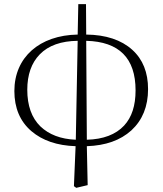

<svg xmlns="http://www.w3.org/2000/svg" viewBox="-20 -688 782 922"><path d="M401 201 397 14C487 11 558 -14 611 -62C664 -111 691 -177 691 -260C691 -340 666 -403 615 -449C563 -496 489 -521 394 -522L393 -668H356L353 -522C170 -519 49 -413 49 -251C49 -170 76 -105 131 -58C184 -13 254 11 343 14L335 206L346 214ZM344 -17C271 -20 215 -42 174 -81C132 -122 111 -181 111 -257C111 -329 131 -386 171 -427C213 -470 274 -491 353 -492ZM394 -492C552 -488 631 -409 631 -254C631 -181 613 -125 576 -85C536 -42 476 -19 397 -17Z"/></svg>

Font: AllPunType ExtraLight
Style: Regular
Weight: 280
Version: 1.0